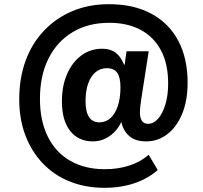

<svg xmlns="http://www.w3.org/2000/svg" viewBox="-20 -736 971 918"><path d="M480 162Q389 162 314 132Q239 102 185 45.5Q131 -11 101.5 -88.5Q72 -166 72 -261Q72 -363 102.5 -446Q133 -529 190.5 -589.5Q248 -650 326.5 -683Q405 -716 501 -716Q620 -716 704.5 -670Q789 -624 833 -540Q877 -456 877 -341Q877 -255 851 -192Q825 -129 780 -94.5Q735 -60 679 -60Q627 -60 598 -85.5Q569 -111 560 -153Q540 -110 503.5 -85Q467 -60 424 -60Q355 -60 315.5 -110Q276 -160 276 -251Q276 -325 300.5 -381.5Q325 -438 368.5 -470.5Q412 -503 469 -503Q508 -503 533 -484Q558 -465 573 -427H576L585 -491H691L656 -266Q652 -241 650.5 -225.5Q649 -210 649 -199Q649 -171 659 -157.5Q669 -144 688 -144Q714 -144 735.5 -168Q757 -192 770.5 -236Q784 -280 784 -336Q784 -431 749.5 -495.5Q715 -560 652 -593.5Q589 -627 502 -627Q402 -627 327.5 -582.5Q253 -538 212 -456.5Q171 -375 171 -263Q171 -158 209 -82Q247 -6 317 33.5Q387 73 481 73Q545 73 598.5 55.5Q652 38 691 4L734 77Q705 103 665.5 122.5Q626 142 579 152Q532 162 480 162ZM455 -151Q486 -151 508.5 -171.5Q531 -192 543.5 -230Q556 -268 556 -318Q556 -366 540.5 -388Q525 -410 491 -410Q460 -410 437 -391Q414 -372 401.5 -336.5Q389 -301 389 -253Q389 -202 405.5 -176.5Q422 -151 455 -151Z"/></svg>

Font: Nunito Sans 7pt SemiCondensed ExtraBold
Style: Italic
Weight: 800
Width: 4
Italic angle: -9°
Designer: Vernon Adams
Foundry: Vernon Adams
Version: Version 3.101;gftools[0.9.27]